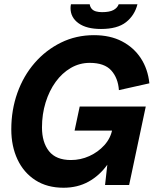

<svg xmlns="http://www.w3.org/2000/svg" viewBox="-20 -868 756 901"><path d="M278 13Q201 13 146 -22.5Q91 -58 62 -120Q33 -182 33 -261Q33 -352 61.5 -432Q90 -512 142.5 -572.5Q195 -633 266 -668Q337 -703 421 -703Q497 -703 552.5 -674Q608 -645 641 -594.5Q674 -544 681 -477L538 -445Q534 -502 502 -537.5Q470 -573 401 -573Q353 -573 312 -549Q271 -525 241 -483.5Q211 -442 194 -387Q177 -332 177 -270Q177 -200 210 -158.5Q243 -117 313 -117Q358 -117 399 -135.5Q440 -154 469.5 -186.5Q499 -219 507 -261L530 -368H664L586 0H473L497 -214L541 -216Q521 -147 484 -95.5Q447 -44 395.5 -15.5Q344 13 278 13ZM330 -255 354 -368H605L581 -255ZM454 -732Q386 -732 348.5 -759Q311 -786 311 -830Q311 -835 311.5 -839Q312 -843 313 -848H401Q403 -835 410.5 -826.5Q418 -818 430.5 -814.5Q443 -811 459 -811Q494 -811 512.5 -821Q531 -831 537 -848H625Q612 -796 571.5 -764Q531 -732 454 -732Z"/></svg>

Font: Radio Canada Big SemiBold
Style: Italic
Weight: 600
Italic angle: -12°
Designer: Étienne Aubert Bonn
Foundry: Coppers and Brasses
Version: Version 1.001